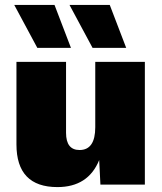

<svg xmlns="http://www.w3.org/2000/svg" viewBox="-20 -752 659 782"><path d="M269 -557H132L38 -732H202ZM494 -557H357L263 -732H427ZM214 10Q47 10 47 -164V-500H249V-211Q249 -141 304 -141Q368 -141 368 -234V-500H570V0H389L384 -100Q339 10 214 10Z"/></svg>

Font: Elaine Sans ExtraBold
Style: Regular
Weight: 800
Designer: Wei Huang
Foundry: Wei Huang
Version: Version 2.001;December 24, 2019;FontCreator 12.0.0.2547 64-b